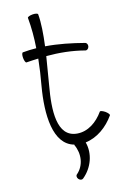

<svg xmlns="http://www.w3.org/2000/svg" viewBox="-105 -831 719 1110"><g transform="rotate(-10 254.0 -275.5)"><path d="M291 215C346 161 367 81 342 12C412 -3 470 -54 507 -118C510 -122 500 -133 485 -142C470 -150 456 -154 453 -149C420 -92 367 -47 302 -47C182 -47 178 -206 191 -350C195 -403 200 -461 204 -519C280 -526 356 -525 432 -512C441 -510 451 -518 453 -530C455 -542 449 -553 439 -555C362 -568 284 -577 207 -576C210 -648 209 -715 200 -765C199 -771 184 -773 167 -770C150 -767 137 -760 138 -755C149 -695 154 -635 155 -574C128 -572 101 -569 75 -564C69 -563 67 -549 70 -532C73 -515 80 -502 85 -503C109 -507 132 -510 156 -513C155 -460 152 -407 147 -354C133 -188 152 -9 275 13C275 14 275 15 275 16C307 71 304 140 260 185C253 191 255 204 263 212C272 221 284 222 291 215Z"/></g></svg>

Font: Nupuram ExtraLight
Style: Regular
Weight: 200
Designer: Santhosh Thottingal (santhosh.thottingal@gmail.com)
Foundry: SMC
Version: Version 1.000